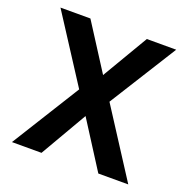

<svg xmlns="http://www.w3.org/2000/svg" viewBox="-125 -820 924 940"><g transform="rotate(20 337.0 -350.0)"><path d="M35 0 256 -355 33 -700H189L342 -461L483 -700H636L416 -349L641 0H485L330 -243L189 0Z"/></g></svg>

Font: DM Sans 9pt
Style: Bold
Weight: 700
Designer: Colophon Foundry, Jonny Pinhorn
Foundry: Colophon Foundry
Version: Version 4.004;gftools[0.9.30]